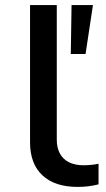

<svg xmlns="http://www.w3.org/2000/svg" viewBox="-20 -725 417 754"><path d="M285 9Q195 9 146.5 -36.5Q98 -82 98 -166V-705H203V-176Q203 -145 215 -122.5Q227 -100 250.5 -88Q274 -76 308 -76Q322 -76 338 -77.5Q354 -79 367 -82V-1Q347 4 327.5 6.5Q308 9 285 9ZM258 -513 261 -705H345L316 -513Z"/></svg>

Font: Nunito Sans 10pt Expanded Medium
Style: Regular
Weight: 500
Width: 7
Designer: Vernon Adams
Foundry: Vernon Adams
Version: Version 3.101;gftools[0.9.27]